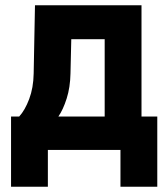

<svg xmlns="http://www.w3.org/2000/svg" viewBox="-20 -570 640 730"><path d="M22 140V-127H53Q75 -151 91 -193.5Q107 -236 108 -290L113 -550H518V-127H578V140H438V0H162V140ZM378 -127V-421H251L248 -291Q247 -238 233.5 -195.5Q220 -153 202 -127Z"/></svg>

Font: JetBrains Mono Extra Bold
Style: Regular
Weight: 800
Monospace: yes
Designer: Philipp Nurullin, Konstantin Bulenkov
Foundry: JetBrains
Version: 2.002